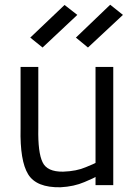

<svg xmlns="http://www.w3.org/2000/svg" viewBox="-20 -783 571 812"><path d="M160 -582 307 -720 253 -762 108 -624ZM352 -582 500 -720 446 -763 301 -624ZM459 0H384V-35Q382 -32 337 -13Q293 6 236 9Q134 11 99 -46Q64 -103 67 -239V-500H142V-240Q140 -138 160 -97Q179 -56 247 -57Q304 -59 343 -76Q382 -92 384 -94V-500H459Z"/></svg>

Font: RazerF5
Style: Regular
Weight: 400
Foundry: Razer Inc.
Version: Version 2